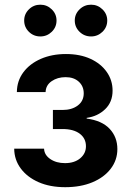

<svg xmlns="http://www.w3.org/2000/svg" viewBox="-20 -779 551 806"><path d="M253.9 6.8Q189.9 6.8 142.1 -14.2Q94.2 -35.2 67.1 -71.8Q40 -108.4 39.6 -154.8H165Q166 -128.4 191.2 -111.3Q216.3 -94.2 252.9 -94.2Q292.5 -94.2 316.7 -114.5Q340.8 -134.8 340.8 -165Q340.8 -198.2 314.7 -217.8Q288.6 -237.3 242.7 -237.3H202.1V-317.4H242.7Q281.7 -317.4 306.6 -336.2Q331.5 -355 331.5 -387.2Q331.5 -417 310.8 -436Q290 -455.1 255.4 -455.1Q221.2 -455.1 196.8 -438.2Q172.4 -421.4 171.4 -392.6H50.8Q51.3 -439.5 78.1 -475.6Q105 -511.7 151.6 -532Q198.2 -552.2 256.8 -552.2Q315.9 -552.2 359.9 -532Q403.8 -511.7 428.2 -476.8Q452.6 -441.9 452.6 -398.4Q452.6 -350.6 421.4 -320.6Q390.1 -290.5 343.8 -284.2V-281.2Q407.7 -272.9 440.2 -238.3Q472.7 -203.6 472.7 -153.3Q472.7 -106.9 444.8 -70.6Q417 -34.2 367.7 -13.7Q318.4 6.8 253.9 6.8ZM149.4 -626Q121.1 -626 101.3 -645.5Q81.5 -665 81.5 -692.9Q81.5 -720.2 101.3 -739.7Q121.1 -759.3 149.4 -759.3Q177.2 -759.3 197.3 -739.7Q217.3 -720.2 217.3 -692.9Q217.3 -665 197.3 -645.5Q177.2 -626 149.4 -626ZM362.3 -626Q334 -626 314 -645.5Q293.9 -665 293.9 -692.9Q293.9 -720.2 314 -739.7Q334 -759.3 362.3 -759.3Q390.1 -759.3 410.2 -739.7Q430.2 -720.2 430.2 -692.9Q430.2 -665 410.2 -645.5Q390.1 -626 362.3 -626Z"/></svg>

Font: Inter-SemiBold
Style: Regular
Weight: 600
Designer: Rasmus Andersson
Foundry: rsms
Version: Version 4.000;git-a52131595